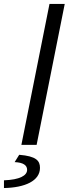

<svg xmlns="http://www.w3.org/2000/svg" viewBox="-77 -732 347 970"><path d="M173 -712 31 0H108L250 -712ZM-57 179V218C49 216 125 182 125 116C125 80 106 57 20 50L-3 87C41 89 60 103 60 126C60 155 23 176 -57 179Z"/></svg>

Font: Cambridge Sans Italic
Style: Regular
Weight: 400
Italic angle: -11°
Version: Version 2.000;PS 002.000;hotconv 1.0.88;makeotf.lib2.5.64775